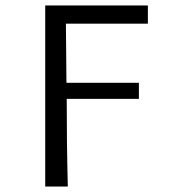

<svg xmlns="http://www.w3.org/2000/svg" viewBox="-20 -506 640 705"><path d="M146 179H229C226 62 225 -35 225 -143H490V-202H224L222 -419H523V-486H146Z"/></svg>

Font: Hasklig
Style: Regular
Weight: 400
Monospace: yes
Designer: Paul D. Hunt, Teo Tuominen
Foundry: Adobe Systems Incorporated
Version: Version 2.030;PS 1.0;hotconv 16.6.51;makeotf.lib2.5.65220